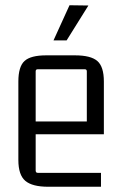

<svg xmlns="http://www.w3.org/2000/svg" viewBox="-20 -707 459 732"><path d="M184 -553 245 -687 317 -686 234 -553ZM365 5H164Q103 5 76.5 -17.5Q50 -40 50 -97V-396Q50 -453 73.5 -474.5Q97 -496 156 -496H266Q326 -496 351 -474.5Q376 -453 376 -396V-195H116V-57Q116 -48 124 -48H365ZM124 -443Q116 -443 116 -435V-244H311V-435Q311 -443 303 -443Z"/></svg>

Font: Gemunu Libre Light
Style: Regular
Weight: 300
Designer: Puspanada Ekanayake, Sola Matas, Pathum Egodawatta, Kosala Senevirathne
Foundry: mooniak
Version: Version 1.100